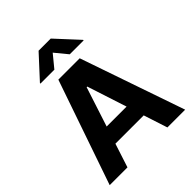

<svg xmlns="http://www.w3.org/2000/svg" viewBox="-256 -1106 1259 1259"><g transform="rotate(-45 374.0 -476.5)"><path d="M188.6 0H23.8L274.9 -727.3H473L723.7 0H558.9L505 -165.8H242.5ZM281.6 -285.9H466.3L376.8 -561.1H371.1ZM302.6 -791.9H173.7V-796.9L317.5 -953.1H430L574.2 -796.9V-791.9H445.3L373.9 -878.6Z"/></g></svg>

Font: Inter Zeller
Style: Bold
Weight: 700
Designer: Rasmus Andersson; Joe Bland
Foundry: zeller
Version: Version 3.015;git-dec3a8cb1